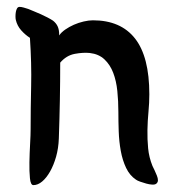

<svg xmlns="http://www.w3.org/2000/svg" viewBox="-20 -431 505 558"><path d="M152 -328Q158 -337 169.5 -345Q181 -353 194.5 -359Q208 -365 223 -368.5Q238 -372 250 -372Q331 -372 372.5 -319Q414 -266 414 -157Q414 -132 411.5 -106Q409 -80 408.5 -53Q408 -26 410.5 0Q413 26 423 51Q426 57 429.5 64.5Q433 72 436 79.5Q439 87 439 93Q439 99 434 103Q430 106 422 105.5Q414 105 405 102.5Q396 100 387.5 97Q379 94 375 91Q357 79 346.5 57Q336 35 331 7.5Q326 -20 325 -49.5Q324 -79 324 -106Q324 -137 321 -166.5Q318 -196 309 -219.5Q300 -243 283.5 -258.5Q267 -274 241 -277Q222 -279 197.5 -274.5Q173 -270 155 -249Q155 -195 154 -140.5Q153 -86 151 -29Q150 0 143 24.5Q136 49 125.5 67.5Q115 86 102.5 96.5Q90 107 77 107Q69 107 67 87Q65 67 65.5 40.5Q66 14 67.5 -13Q69 -40 69 -55Q69 -115 70.5 -180.5Q72 -246 67 -321Q53 -330 41.5 -343Q30 -356 26 -373Q25 -377 25 -383.5Q25 -390 26 -396Q27 -402 29.5 -406.5Q32 -411 37 -411Q42 -411 49 -409Q56 -407 62 -405Q69 -402 79 -398Q89 -394 99 -389.5Q109 -385 118.5 -380Q128 -375 134 -371Q143 -364 147.5 -354.5Q152 -345 152 -330Z"/></svg>

Font: BM YEONSUNG
Style: Regular
Weight: 400
Designer: Bongjin Kim; Myungsoo Han; Jaehyun Keum; Jihee Min; Dokyung Lee; Chorong Kim; Jooyeon Kang; Sang-a Kim;
Foundry: Sandoll Communications Inc.
Version: Version 1.000;PS 1;hotconv 16.6.51;makeotf.lib2.5.65220